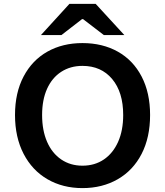

<svg xmlns="http://www.w3.org/2000/svg" viewBox="-20 -952 847 985"><path d="M57 -362Q57 -476 101 -559.5Q145 -643 223 -687Q301 -731 403 -731Q506 -731 584.5 -687Q663 -643 706.5 -559.5Q750 -476 750 -362Q750 -247 706.5 -162.5Q663 -78 584 -32.5Q505 13 403 13Q302 13 223.5 -32.5Q145 -78 101 -163Q57 -248 57 -362ZM612 -362Q612 -479 555.5 -546.5Q499 -614 403 -614Q341 -614 294 -583.5Q247 -553 221.5 -496.5Q196 -440 196 -362Q196 -283 221.5 -224.5Q247 -166 294 -134Q341 -102 403 -102Q466 -102 513 -134Q560 -166 586 -224.5Q612 -283 612 -362ZM336 -932H471L618 -772H513L406 -854H401L295 -772H190Z"/></svg>

Font: Nebula Sans Semibold
Style: Regular
Weight: 600
Designer: Paul D. Hunt for Adobe (as Source Sans)
Foundry: Nebula Entertainment & Broadcasting LLC
Version: Version 1.010